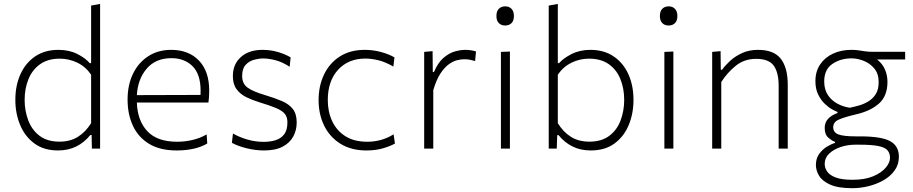

<svg xmlns="http://www.w3.org/2000/svg" viewBox="-20 -760 4672 982"><path d="M276.5 9.5Q204.5 9.5 156 -26.2Q107.5 -62 83 -120.8Q58.5 -179.5 58.5 -249Q58.5 -323 84.8 -380.8Q111 -438.5 160.2 -471.8Q209.5 -505 278.5 -505Q333.5 -505 375.2 -484Q417 -463 439 -437H446V-731.5L492 -740V0H450L448.5 -69.5H442Q411 -31 370 -10.8Q329 9.5 276.5 9.5ZM284.5 -35.5Q339 -35.5 378.5 -60.2Q418 -85 446 -130V-378Q418 -419 375.5 -439.5Q333 -460 286 -460Q225 -460 185 -431.5Q145 -403 125.5 -355Q106 -307 106 -249Q106 -193.5 124.5 -144.5Q143 -95.5 182.2 -65.5Q221.5 -35.5 284.5 -35.5Z M883.5 9.5Q798.5 9.5 742.8 -24.2Q687 -58 659.8 -116.8Q632.5 -175.5 632.5 -251Q632.5 -325 660 -382.2Q687.5 -439.5 737.8 -472.2Q788 -505 855.5 -505Q945 -505 997.5 -450.2Q1050 -395.5 1050 -296.5Q1050 -261 1046 -235.5H680Q683 -143 733.5 -89Q784 -35 886 -35Q924 -35 963 -43.8Q1002 -52.5 1037 -72.5L1040 -26Q979.5 9.5 883.5 9.5ZM856.5 -462.5Q776.5 -462.5 730.8 -409.5Q685 -356.5 680 -273.5L1005.5 -274.5Q1006 -283.5 1006 -295.5Q1006 -380.5 964.8 -421.5Q923.5 -462.5 856.5 -462.5Z M1330 9.5Q1287 9.5 1242 -1.5Q1197 -12.5 1166 -29.5L1171.5 -77Q1206 -57.5 1246.2 -46Q1286.5 -34.5 1329.5 -34.5Q1362 -34.5 1389.5 -43Q1417 -51.5 1433.5 -73Q1450 -94.5 1450 -134.5Q1450 -161 1436.8 -177.5Q1423.5 -194 1392.2 -207.2Q1361 -220.5 1308 -236.5Q1271.5 -247.5 1240.2 -262.8Q1209 -278 1190 -303.8Q1171 -329.5 1171 -371Q1171 -431.5 1212 -468.2Q1253 -505 1323 -505Q1364.5 -505 1402.2 -493.8Q1440 -482.5 1466.5 -466.5L1461.5 -418.5Q1424 -443 1389 -452Q1354 -461 1326 -461Q1304 -461 1279 -454.2Q1254 -447.5 1236.2 -428.2Q1218.5 -409 1218.5 -371.5Q1218.5 -332.5 1245.8 -312.2Q1273 -292 1339 -272.5Q1386 -258.5 1421.8 -243.2Q1457.5 -228 1477.5 -202.8Q1497.5 -177.5 1497.5 -133.5Q1497.5 -94.5 1480 -62Q1462.5 -29.5 1425.8 -10Q1389 9.5 1330 9.5Z M1854.5 9.5Q1776 9.5 1721.2 -24.8Q1666.5 -59 1638 -117.2Q1609.5 -175.5 1609.5 -248Q1609.5 -321 1637.5 -379.2Q1665.5 -437.5 1718.2 -471.2Q1771 -505 1845.5 -505Q1888.5 -505 1928.8 -494Q1969 -483 1997.5 -466.5L1992 -419.5Q1950.5 -443.5 1914.5 -452Q1878.5 -460.5 1849 -460.5Q1761.5 -460.5 1709 -403Q1656.5 -345.5 1656.5 -248.5Q1656.5 -188.5 1679 -140.2Q1701.5 -92 1746.2 -63.5Q1791 -35 1859 -35Q1893.5 -35 1927.8 -44.2Q1962 -53.5 1993 -73L2000 -26Q1976.5 -12.5 1939 -1.5Q1901.5 9.5 1854.5 9.5Z M2149.5 0V-494.5L2192.5 -498.5L2193.5 -391.5H2199.5Q2220 -440 2248.5 -464.2Q2277 -488.5 2306.2 -496.8Q2335.5 -505 2359 -505Q2388 -505 2414.5 -497L2410 -448Q2395.5 -452 2383 -454.5Q2370.5 -457 2353.5 -457Q2339 -457 2318.8 -452.2Q2298.5 -447.5 2276.2 -431.8Q2254 -416 2233 -384.5Q2212 -353 2196 -299V0Z M2542 0V-494.5L2588 -496.5V0ZM2563 -629.5Q2544 -629.5 2531.5 -641.8Q2519 -654 2519 -678Q2519 -703 2531.5 -715.2Q2544 -727.5 2564 -727.5Q2584 -727.5 2596.2 -714.8Q2608.5 -702 2608.5 -678Q2608.5 -654 2596.2 -641.8Q2584 -629.5 2563 -629.5Z M3002 9.5Q2949 9.5 2908.2 -10.8Q2867.5 -31 2836.5 -69H2830L2827.5 0H2786.5V-731.5L2833 -740V-437H2839.5Q2861 -462 2903.2 -483.5Q2945.5 -505 3000 -505Q3069 -505 3118.2 -471.8Q3167.5 -438.5 3193.8 -380.8Q3220 -323 3220 -249Q3220 -179.5 3195.8 -120.8Q3171.5 -62 3123 -26.2Q3074.5 9.5 3002 9.5ZM2994.5 -35.5Q3057 -35.5 3096.5 -65.5Q3136 -95.5 3154.2 -144.5Q3172.5 -193.5 3172.5 -249Q3172.5 -307 3153.2 -355Q3134 -403 3094 -431.5Q3054 -460 2992.5 -460Q2945.5 -460 2903.2 -439.5Q2861 -419 2833 -378V-130Q2860.5 -85 2900 -60.2Q2939.5 -35.5 2994.5 -35.5Z M3378 0V-494.5L3424 -496.5V0ZM3399 -629.5Q3380 -629.5 3367.5 -641.8Q3355 -654 3355 -678Q3355 -703 3367.5 -715.2Q3380 -727.5 3400 -727.5Q3420 -727.5 3432.2 -714.8Q3444.5 -702 3444.5 -678Q3444.5 -654 3432.2 -641.8Q3420 -629.5 3399 -629.5Z M3622.5 0V-494.5L3665.5 -498.5L3666.5 -403.5H3673.5Q3688.5 -425 3714 -448.5Q3739.5 -472 3775.2 -488.5Q3811 -505 3857 -505Q3938.5 -505 3973.8 -459Q4009 -413 4009 -327.5V0H3962.5V-321Q3962.5 -389 3937.5 -424Q3912.5 -459 3847.5 -459Q3787 -459 3743.8 -424.2Q3700.5 -389.5 3669 -340.5V0Z M4340 202.5Q4267 202.5 4226.5 184.5Q4186 166.5 4169.5 139.2Q4153 112 4153 84Q4153 50 4170 26.8Q4187 3.5 4210 -10.2Q4233 -24 4251 -29V-34.5Q4237.5 -38.5 4217.8 -54.8Q4198 -71 4198 -105Q4198 -133.5 4215.2 -152.2Q4232.5 -171 4263.5 -182V-187.5Q4253.5 -191 4235 -201.2Q4216.5 -211.5 4197 -230.5Q4177.5 -249.5 4164 -277.8Q4150.5 -306 4150.5 -345Q4150.5 -394.5 4174.5 -430.2Q4198.5 -466 4240.2 -485.5Q4282 -505 4334 -505Q4355.5 -505 4371.5 -502.5Q4387.5 -500 4404.5 -497.5Q4421.5 -495 4446 -495H4609.5V-456H4466Q4494 -433.5 4506.5 -404Q4519 -374.5 4519 -341.5Q4519 -269.5 4476.2 -231Q4433.5 -192.5 4358 -175Q4298.5 -161 4270 -148.2Q4241.5 -135.5 4241.5 -109.5Q4241.5 -82.5 4268 -72.5Q4294.5 -62.5 4357.5 -62.5H4380Q4488 -62.5 4532.8 -38Q4577.5 -13.5 4577.5 42Q4577.5 81 4556.2 111Q4535 141 4500 161.2Q4465 181.5 4423 192Q4381 202.5 4340 202.5ZM4326.5 -209Q4349 -213.5 4374.8 -221Q4400.5 -228.5 4423 -242.5Q4445.5 -256.5 4459.8 -279.8Q4474 -303 4474 -340Q4474 -383.5 4451.2 -410.2Q4428.5 -437 4396.5 -449.2Q4364.5 -461.5 4336 -461.5Q4279 -461.5 4237.2 -433Q4195.5 -404.5 4195.5 -343.5Q4195.5 -301.5 4214.8 -273.2Q4234 -245 4264 -229.2Q4294 -213.5 4326.5 -209ZM4341 159.5Q4403.5 159.5 4446 141.5Q4488.5 123.5 4510.2 97.5Q4532 71.5 4532 47.5Q4532 23.5 4519.2 8.8Q4506.5 -6 4472.8 -13Q4439 -20 4375 -20H4354.5Q4315 -20 4279.2 -8Q4243.5 4 4220.8 25.8Q4198 47.5 4198 78Q4198 99.5 4211 118Q4224 136.5 4255 148Q4286 159.5 4341 159.5Z"/></svg>

Font: Heraclito ExtraLight
Style: Regular
Weight: 200
Designer: Kostas Bartsokas (font) & Cristiano Sobral (main changes)
Foundry: Kostas Bartsokas (font) & Cristiano Sobral (main changes)
Version: Version 1.00;July 8, 2020;FontCreator 13.0.0.2655 64-bit